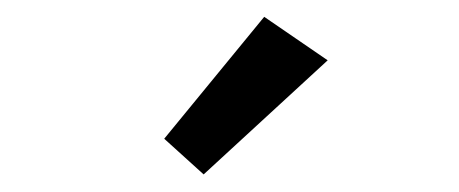

<svg xmlns="http://www.w3.org/2000/svg" viewBox="-20 -801 540 226"><path d="M173.3 -637.7 219.7 -595.7 365.7 -730 291 -781.2Z"/></svg>

Font: Roboto Flex
Style: Regular
Weight: 400
Designer: Berlow after Robertson
Foundry: Google
Version: Version 3.200;gftools[0.9.32]